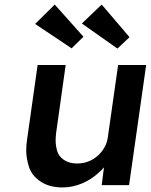

<svg xmlns="http://www.w3.org/2000/svg" viewBox="-20 -812 661 842"><path d="M254 10Q197 10 158.5 -15.5Q120 -41 107.5 -79Q95 -117 95 -153Q95 -176 99 -202L145 -527H268L226 -228Q224 -211 224 -195Q224 -174 230.5 -150.5Q237 -127 260 -111Q283 -95 318 -95Q344 -95 366.5 -103.5Q389 -112 407 -127.5Q425 -143 437.5 -164.5Q450 -186 453 -211L498 -527H621L546 0H426L436 -78Q426 -66 413 -55Q381 -25 339.5 -7.5Q298 10 254 10ZM495 -599 339 -709 426 -792 548 -649ZM294 -600 134 -707 220 -792 346 -651Z"/></svg>

Font: Lexend Med
Style: Italic
Weight: 500
Italic angle: -8.13011°
Designer: Bonnie Shaver-Troup, Thomas Jockin
Foundry: Lexend
Version: Version 1.007